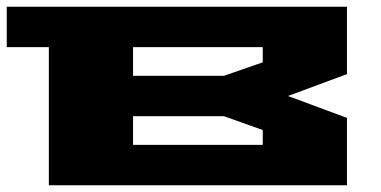

<svg xmlns="http://www.w3.org/2000/svg" viewBox="-20 -550 1130 570"><path d="M0 -410V-530H1010V-330L835 -265L1010 -200V0H125V-410ZM375 -120H760V-164L645 -205H375ZM375 -325H645L760 -365V-410H375Z"/></svg>

Font: Stalinist One
Style: Regular
Weight: 400
Designer: Jovanny Lemonad
Foundry: Alexey Maslov, Jovanny Lemonad
Version: Version 3.004